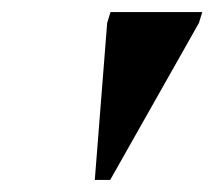

<svg xmlns="http://www.w3.org/2000/svg" viewBox="-20 -725 355 318"><path d="M137 -427 157.5 -687 163 -705H315L309.5 -687L162.5 -427Z"/></svg>

Font: Newsreader 60pt
Style: Bold Italic
Weight: 700
Italic angle: -17°
Designer: Hugues Gentile
Foundry: Production Type
Version: Version 1.003